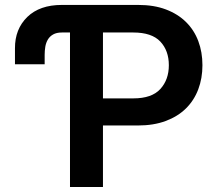

<svg xmlns="http://www.w3.org/2000/svg" viewBox="-20 -747 871 767"><path d="M89.1 -679.3Q138.8 -727.3 226.6 -727.3H532.3Q595.2 -727.3 642.9 -709.2Q690.7 -691.1 723.2 -658.9Q755.7 -626.8 772.2 -582.7Q788.7 -538.7 788.7 -486.5Q788.7 -434.3 772 -390.1Q755.3 -345.9 722.7 -313.7Q690 -281.6 641.9 -263.7Q593.8 -245.7 530.5 -245.7H391.3V0H259.6V-617.2H227.6Q206 -617.2 192.3 -609.4Q178.6 -601.6 171.2 -589Q163.7 -576.3 161 -560.4Q158.4 -544.4 158.4 -527.7V-490.4H39.8V-554Q39.4 -630.7 89.1 -679.3ZM391.3 -617.2V-354H512.8Q586.3 -354 620.4 -391.3Q654.5 -428.6 654.5 -486.5Q654.5 -544.7 620.4 -581Q586.3 -617.2 512.1 -617.2Z"/></svg>

Font: Inter P Semi Bold
Style: Regular
Weight: 600
Designer: Rasmus Andersson
Foundry: rsms
Version: Version 3.018;git-588b23468